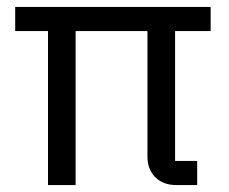

<svg xmlns="http://www.w3.org/2000/svg" viewBox="-20 -536 662 556"><path d="M487 -446V-70H551V0H492Q452 0 429.5 -23Q407 -46 407 -82V-446H199V0H119V-446H24V-516H590V-446Z"/></svg>

Font: Aneliza
Style: Regular
Weight: 400
Designer: Mike Abbink, Paul van der Laan, Pieter van Rosmalen
Foundry: Bold Monday
Version: Version 3.0